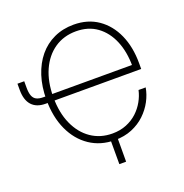

<svg xmlns="http://www.w3.org/2000/svg" viewBox="-154 -875 1121 1169"><g transform="rotate(-20 406.5 -290.0)"><path d="M446.3 9.8Q354.5 9.8 284.9 -36.9Q215.3 -83.5 176.5 -167.7Q137.7 -252 137.7 -364.3Q137.7 -448.2 159.9 -516.8Q182.1 -585.4 222.9 -634.8Q263.7 -684.1 321.3 -710.7Q378.9 -737.3 448.7 -737.3Q540 -737.3 606.2 -691.7Q672.4 -646 708.3 -565.7Q744.1 -485.4 744.1 -380.4V-342.8H170.4V-384.8H715.3L699.7 -377Q699.7 -470.2 669.9 -541.5Q640.1 -612.8 584 -653.6Q527.8 -694.3 448.7 -694.3Q368.7 -694.3 308.8 -653.3Q249 -612.3 215.8 -538.1Q182.6 -463.9 182.6 -364.3Q182.6 -263.2 216.1 -189Q249.5 -114.7 308.8 -74Q368.2 -33.2 446.3 -33.2Q496.6 -33.2 537.4 -49.8Q578.1 -66.4 608.2 -94.2Q638.2 -122.1 657.7 -157Q677.2 -191.9 685.1 -228H731.4Q724.1 -184.6 701.7 -142.3Q679.2 -100.1 643.1 -65.7Q606.9 -31.2 557.4 -10.7Q507.8 9.8 446.3 9.8ZM5.4 -516.1H49.3V-474.1Q49.3 -441.4 56.9 -421.6Q64.5 -401.9 81.3 -393.3Q98.1 -384.8 125.5 -384.8H153.3V-342.8H125Q66.4 -342.8 35.9 -376.7Q5.4 -410.6 5.4 -475.6ZM420.9 156.2V-18.1H465.3L464.8 156.2Z"/></g></svg>

Font: Inter 18pt ExtraLight
Style: Regular
Weight: 250
Designer: Rasmus Andersson
Foundry: rsms
Version: Version 4.001;git-66647c0bb